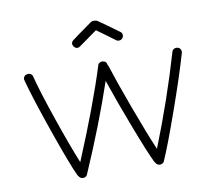

<svg xmlns="http://www.w3.org/2000/svg" viewBox="-83 -841 1078 957"><g transform="rotate(-10 456.5 -362.0)"><path d="M642 17Q634 14 631 7Q627 3 626 1Q601 -50 547 -191Q493 -332 457 -439Q386 -229 284 5Q281 13 271.5 16.5Q262 20 253 16Q245 13 242 6Q238 2 237 0Q209 -59 147 -236.5Q85 -414 59 -511Q56 -520 61 -529Q66 -538 76 -539Q85 -542 94 -537.5Q103 -533 105 -523Q126 -441 176.5 -294Q227 -147 262 -62Q376 -335 434 -521Q436 -530 445 -534.5Q454 -539 464 -536Q478 -533 480 -517L484 -509Q510 -427 562.5 -284.5Q615 -142 650 -61Q742 -292 810 -524Q812 -533 821 -537.5Q830 -542 840 -539Q849 -537 853.5 -528Q858 -519 855 -510Q824 -402 764 -232.5Q704 -63 673 6Q670 14 660.5 17.5Q651 21 642 17ZM362 -631Q344 -618 330 -635Q317 -653 334 -667Q353 -682 435 -740Q444 -746 454 -744Q464 -744 469 -740Q500 -719 571 -667Q579 -662 580.5 -652Q582 -642 576 -635Q571 -627 561 -625.5Q551 -624 543 -630Q517 -650 453 -696Z"/></g></svg>

Font: Hoogli
Style: Regular
Weight: 400
Designer: Anand Singh Naorem
Foundry: Brand New Type
Version: Version 1.00 b007